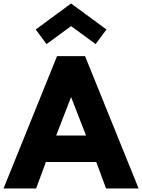

<svg xmlns="http://www.w3.org/2000/svg" viewBox="-46 -1068 805 1088"><path d="M158.6 0 214.1 -150H499.5L555 0H739.5L435.9 -750H277.3L-25.9 0ZM217.7 -818.2 356.8 -920 495.9 -818.2 557.3 -900.9 356.8 -1048.2 156.4 -900.9ZM356.8 -518.2 441.4 -300H272.3Z"/></svg>

Font: Spartan MB ExtBd
Style: Regular
Weight: 800
Designer: Matt Bailey, Mirko Velimirovic
Foundry: Matt Bailey
Version: Version 1.005